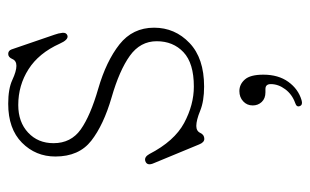

<svg xmlns="http://www.w3.org/2000/svg" viewBox="-164 -346 756 468"><g transform="rotate(-90 214.0 -112.0)"><path d="M192 -445.5Q150.5 -445.5 124.8 -421.5Q99 -397.5 99 -359.5Q99 -317 132.5 -293.2Q166 -269.5 232 -250.5Q299 -231 339.8 -198.8Q380.5 -166.5 380.5 -114.5Q380.5 -63.5 343.2 -28Q306 7.5 237 7.5Q201.5 7.5 178.2 -2Q155 -11.5 141 -11.5Q128.5 -11.5 124 -1.8Q119.5 8 109.5 8Q101 8 96 -4.5L50.5 -114.5Q42.5 -132 56 -136Q65.5 -138.5 72.5 -126Q104 -65 148.2 -41.2Q192.5 -17.5 237 -17.5Q294 -17.5 320.8 -42.8Q347.5 -68 347.5 -108Q347.5 -148 312 -173.5Q276.5 -199 210.5 -218Q143.5 -237.5 105 -267.5Q66.5 -297.5 66.5 -355Q66.5 -403 100.2 -436.5Q134 -470 195 -470Q231.5 -470 253 -460Q274.5 -450 287.5 -450Q300 -450 304.2 -460Q308.5 -470 316.5 -470Q324.5 -470 327.5 -462L363.5 -357Q367 -347.5 368 -337.8Q369 -328 361 -325.5Q351 -323 341.5 -344.5Q318.5 -395.5 279.2 -420.5Q240 -445.5 192 -445.5ZM223 157Q208 157 199.5 148Q191 139 191 126Q191 112 201 102.8Q211 93.5 226 93.5Q242.5 93.5 254.2 106.8Q266 120 266 152Q266 188.5 248.5 212.8Q231 237 204 245Q192.5 248.5 189.5 241Q186 233 197 229.5Q218 222 230.5 205.2Q243 188.5 243 170Q243 157 231 157Z"/></g></svg>

Font: Fraunces 9pt S050 Thin
Style: Regular
Weight: 100
Version: Version 1.000; ttfautohint (v1.8.3)